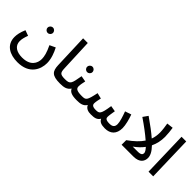

<svg xmlns="http://www.w3.org/2000/svg" viewBox="80 -1682 2874 2874"><g transform="rotate(45 1517.0 -245.0)"><path d="M338 -401C369 -401 394 -426 394 -457C394 -488 369 -514 338 -514C306 -514 281 -488 281 -457C281 -426 306 -401 338 -401ZM29 -8C29 159 164 230 326 230C579 230 652 56 652 -74C652 -164 617 -258 577 -333L486 -290C537 -186 553 -116 553 -64C553 26 502 131 327 131C212 131 128 83 128 -20C128 -60 139 -105 161 -163L74 -195C40 -116 29 -55 29 -8Z M1001 5C1036 5 1060 -19 1060 -47C1060 -73 1045 -94 1011 -94C903 -94 894 -116 890 -212L869 -719H770L790 -170C795 -48 832 5 1001 5Z M1171 -404C1202 -404 1227 -429 1227 -460C1227 -492 1202 -518 1171 -518C1139 -518 1114 -492 1114 -460C1114 -429 1139 -404 1171 -404ZM1001 5C1085 5 1140 -6 1181 -66C1202 -17 1251 5 1356 5C1392 5 1415 -19 1415 -47C1415 -73 1401 -94 1366 -94C1247 -94 1230 -123 1230 -166C1230 -199 1241 -250 1249 -285L1155 -302C1123 -122 1120 -94 1011 -94Z M1356 5C1433 5 1488 -4 1525 -63C1551 -5 1608 5 1653 5C1736 5 1778 -4 1812 -59C1832 -14 1874 5 1953 5C2067 5 2139 -59 2139 -187C2139 -249 2113 -352 2086 -423L1987 -390C2017 -310 2044 -226 2044 -176C2044 -112 2008 -94 1951 -94C1873 -94 1860 -118 1860 -146C1860 -178 1871 -244 1878 -283L1785 -299C1756 -105 1738 -94 1662 -94C1595 -94 1575 -115 1575 -149C1575 -186 1588 -237 1595 -270L1504 -292C1464 -104 1452 -94 1366 -94Z M2582 -536C2582 -482 2575 -432 2557 -385C2491 -443 2401 -511 2284 -592L2229 -514C2338 -440 2440 -364 2514 -299C2470 -232 2402 -167 2304 -97V0H2553C2688 0 2724 -75 2724 -139C2724 -190 2698 -245 2631 -315C2665 -385 2681 -460 2681 -544C2681 -592 2672 -679 2665 -720L2563 -708C2571 -664 2582 -586 2582 -536ZM2441 -98C2500 -140 2547 -185 2583 -234C2614 -200 2632 -171 2632 -150C2632 -122 2617 -98 2549 -98Z M2874 0H2973L2953 -719H2854Z"/></g></svg>

Font: Noto Sans Arabic UI Md
Style: Regular
Weight: 500
Designer: Monotype Design Team, Nadine Chahine and Nizar Qandah
Foundry: Monotype Imaging Inc.
Version: Version 2.010